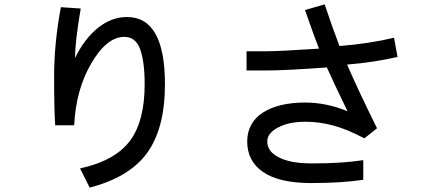

<svg xmlns="http://www.w3.org/2000/svg" viewBox="-20 -741 1964 880"><path d="M576 -96Q643 -186 643 -355Q643 -461 621 -519Q611 -545 593 -558.5Q575 -572 550 -572Q469 -572 398 -450Q328 -330 320 -167H233Q228 -237 228 -390Q228 -543 259 -708L350 -702Q324 -551 324 -475Q367 -564 430 -614Q491 -663 562 -663Q736 -663 736 -355Q736 -150 652 -37Q571 72 391 119L347 31Q507 -4 576 -96Z M1406 98Q1259 98 1185 47Q1113 -3 1113 -93Q1113 -135 1131.5 -169Q1150 -203 1185 -225Q1257 -271 1378 -271Q1477 -271 1573 -231Q1523 -333 1478 -432Q1292 -418 1198 -418H1110V-506H1195Q1259 -506 1442 -518Q1421 -571 1378 -695L1468 -721Q1509 -599 1536 -530Q1673 -541 1786 -568L1802 -480Q1692 -455 1571 -445Q1620 -331 1708 -153L1650 -107Q1570 -149 1510 -165Q1446 -183 1379 -183Q1304 -183 1255 -157Q1205 -131 1205 -93Q1205 -47 1256 -21Q1308 8 1411 8Q1549 8 1645 -7V83Q1546 98 1406 98Z"/></svg>

Font: Gmarket Sans TTF Medium
Style: Regular
Weight: 500
Designer: Creative Director : Sungho Lee; Art Director : Kiwoong Choi; Project Manager : Sori Yang, Jongwook Yoon; Font Designer :
Foundry: Sandoll Inc.
Version: Version 1.000;hotconv 1.0.109;makeotfexe 2.5.65596